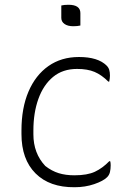

<svg xmlns="http://www.w3.org/2000/svg" viewBox="-20 -775 540 805"><path d="M311 -536Q391 -536 427 -500Q435 -492 438 -482Q441 -472 441 -458Q441 -447 438 -433H434Q406 -461 376.5 -473.5Q347 -486 303 -486Q243 -486 202.5 -452.5Q162 -419 141 -360.5Q120 -302 120 -228V-212Q120 -132 170 -79Q197 -58 226 -49Q255 -40 292 -40Q346 -40 378 -55Q410 -70 438 -99H442Q443 -96 443.5 -92Q444 -88 444 -82Q444 -66 441 -53.5Q438 -41 429 -32Q413 -16 375 -3Q337 10 293 10Q188 11 129 -48Q70 -107 70 -213V-228Q70 -322 99.5 -391Q129 -460 183 -498Q237 -536 311 -536ZM237 -752Q249 -755 267 -755Q317 -755 317 -720V-668Q305 -665 287 -665Q264 -665 250.5 -674.5Q237 -684 237 -700Z"/></svg>

Font: Recursive Sn Csl St Lt
Style: Regular
Weight: 300
Version: Version 1.079;hotconv 1.0.112;makeotfexe 2.5.65598; ttfautoh